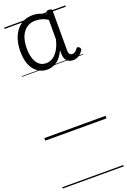

<svg xmlns="http://www.w3.org/2000/svg" viewBox="-229 -969 937 1413"><g transform="rotate(-20 239.5 -262.5)"><path d="M195 -486Q132 -486 92 -536Q52 -586 52 -680Q52 -729 64 -769Q76 -809 98.5 -838.5Q121 -868 153.5 -884Q186 -900 229 -900Q253 -900 279 -892.5Q305 -885 329 -870L330 -882Q331 -890 337 -893Q343 -896 354 -896Q367 -896 372.5 -892.5Q378 -889 378 -880V-572Q378 -558 381 -549Q384 -540 390.5 -535.5Q397 -531 406 -531Q417 -531 427 -537.5Q437 -544 449 -560Q453 -565 459 -565Q465 -565 470 -559Q477 -555 478 -548Q479 -541 476 -535Q468 -521 455.5 -509.5Q443 -498 428 -492Q413 -486 398 -486Q366 -486 348.5 -504.5Q331 -523 330 -556Q330 -563 329.5 -571.5Q329 -580 329 -588Q305 -534 270 -510Q235 -486 195 -486ZM104 -682Q104 -639 115 -605Q126 -571 148 -552Q170 -533 204 -533Q229 -533 253 -547.5Q277 -562 297 -593.5Q317 -625 329 -675V-826Q303 -843 278.5 -849Q254 -855 232 -855Q202 -855 179 -843.5Q156 -832 139 -810.5Q122 -789 113 -757Q104 -725 104 -682ZM0 365H479V375H0ZM0 -20H479V0H0ZM0 -505H479V-500H0ZM0 -885H479V-875H0Z"/></g></svg>

Font: Playwrite GB J Guides
Style: Regular
Weight: 400
Designer: Veronika Burian, José Scaglione
Foundry: TypeTogether
Version: Version 1.003